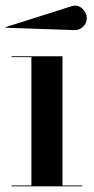

<svg xmlns="http://www.w3.org/2000/svg" viewBox="-21 -659 331 679"><path d="M239 -552.6 0 -561 -1.4 -563 229 -636Q253 -644.5 269.5 -629.1Q286 -613.8 286 -595Q286 -576.2 271.9 -563.6Q257.8 -550.9 239 -552.6ZM20 -3H90V-457H20V-460H200V-3H270V0H20Z"/></svg>

Font: Bodoni* 72 Medium
Style: Regular
Weight: 500
Version: Version 1.002; ttfautohint (v0.97) -l 8 -r 50 -G 200 -x 14 -